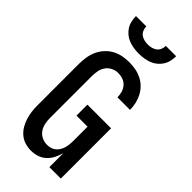

<svg xmlns="http://www.w3.org/2000/svg" viewBox="-296 -1019 1091 1091"><g transform="rotate(45 250.0 -473.5)"><path d="M208 8Q184 8 160 1Q136 -6 117 -22Q98 -38 85.5 -59Q73 -80 65.5 -103.5Q58 -127 55 -151.5Q52 -176 52 -200V-535Q52 -562 56.5 -589Q61 -616 72 -640.5Q83 -665 101.5 -685.5Q120 -706 143.5 -719Q167 -732 193.5 -737.5Q220 -743 247 -743Q273 -743 298 -738.5Q323 -734 346 -723Q369 -712 387.5 -694Q406 -676 418 -653.5Q430 -631 436 -606Q442 -581 442 -556V-554H341V-555Q341 -575 335.5 -593.5Q330 -612 317 -627Q304 -642 285.5 -648.5Q267 -655 247 -655Q226 -655 206 -645.5Q186 -636 173.5 -618Q161 -600 157 -578.5Q153 -557 153 -535V-200Q153 -178 157.5 -156.5Q162 -135 174.5 -117Q187 -99 207 -89.5Q227 -80 249 -80Q263 -80 277 -84Q291 -88 302 -97Q313 -106 320.5 -118.5Q328 -131 332 -144.5Q336 -158 337.5 -172Q339 -186 339 -200V-316H250V-404H440V0H348V-113Q342 -89 330.5 -66Q319 -43 300.5 -25.5Q282 -8 257.5 0Q233 8 208 8ZM250 -815Q230 -815 210 -818Q190 -821 171 -828Q152 -835 136 -848Q120 -861 109 -878Q98 -895 93.5 -915Q89 -935 89 -955H172Q172 -940 178 -926Q184 -912 195.5 -903.5Q207 -895 221.5 -891.5Q236 -888 250 -888Q265 -888 279.5 -891.5Q294 -895 305.5 -903.5Q317 -912 323 -926Q329 -940 329 -955H412Q412 -935 407.5 -915Q403 -895 392 -878Q381 -861 365 -848Q349 -835 330 -828Q311 -821 291 -818Q271 -815 250 -815Z"/></g></svg>

Font: Iosevka Custom Semibold
Style: Regular
Weight: 600
Designer: Belleve Invis
Foundry: Belleve Invis
Version: Version 27.0.2; ttfautohint (v1.8.4)